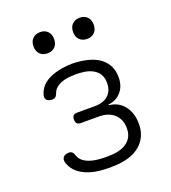

<svg xmlns="http://www.w3.org/2000/svg" viewBox="-141 -874 882 989"><g transform="rotate(-20 300.0 -379.5)"><path d="M100 -463Q114 -507 158 -530.5Q202 -554 267 -559Q279 -560 290.5 -560Q302 -560 314 -559Q355 -556 388 -546Q421 -536 444.5 -517.5Q468 -499 480.5 -473Q493 -447 493 -412Q493 -364 466 -333Q439 -302 396 -298V-294Q448 -289 478.5 -250Q509 -211 509 -151Q509 -114 496 -85.5Q483 -57 459 -36.5Q435 -16 400.5 -4.5Q366 7 323 9Q308 10 292.5 10Q277 10 262 9Q192 6 145.5 -20Q99 -46 84 -92Q81 -102 82 -109.5Q83 -117 87.5 -123Q92 -129 100.5 -132Q109 -135 120 -135Q125 -135 129 -133.5Q133 -132 136 -129.5Q139 -127 141.5 -123Q144 -119 146 -113Q154 -84 184 -68Q214 -52 262 -49Q277 -48 292.5 -48Q308 -48 323 -49Q379 -52 411 -78Q443 -104 443 -151Q443 -200 412 -228.5Q381 -257 326 -257H230Q215 -257 208.5 -264Q202 -271 202 -286Q202 -300 208.5 -307Q215 -314 230 -314H325Q375 -314 401 -338.5Q427 -363 427 -405Q427 -450 397 -474Q367 -498 314 -501Q302 -502 290.5 -502Q279 -502 267 -501Q225 -499 197 -484Q169 -469 161 -442Q159 -437 156 -432.5Q153 -428 150 -426Q147 -424 143 -422.5Q139 -421 135 -421Q123 -421 114.5 -424Q106 -427 102 -432.5Q98 -438 97 -446Q96 -454 100 -463ZM409 -653Q383 -653 367.5 -668.5Q352 -684 352 -711Q352 -738 367.5 -753.5Q383 -769 409 -769Q434 -769 449.5 -753.5Q465 -738 465 -711Q465 -684 449.5 -668.5Q434 -653 409 -653ZM192 -653Q166 -653 150.5 -668.5Q135 -684 135 -711Q135 -738 150.5 -753.5Q166 -769 192 -769Q217 -769 232.5 -753.5Q248 -738 248 -711Q248 -684 232.5 -668.5Q217 -653 192 -653Z"/></g></svg>

Font: Maple Mono ExtraLight
Style: Regular
Weight: 275
Monospace: yes
Designer: subframe7536
Version: Version 7.000